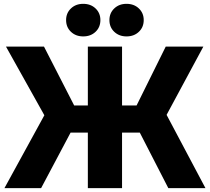

<svg xmlns="http://www.w3.org/2000/svg" viewBox="-20 -967 1079 987"><path d="M607.4 -727.5V-424.8H682.1L832 -727.5H1025.4L836.4 -376.5L1036.1 0H845.2L698.7 -285.2H607.4V0H431.6V-285.2H342.8L191.4 0H2.9L208 -374.5L10.7 -727.5H206.1L361.3 -424.8H431.6V-727.5ZM630.4 -779.8Q592.3 -779.8 567.4 -803.5Q542.5 -827.1 542.5 -863.8Q542.5 -899.9 567.4 -923.6Q592.3 -947.3 630.4 -947.3Q668.9 -947.3 693.8 -923.6Q718.8 -899.9 718.8 -863.8Q718.8 -827.1 693.8 -803.5Q668.9 -779.8 630.4 -779.8ZM407.7 -779.8Q369.6 -779.8 344.7 -803.5Q319.8 -827.1 319.8 -863.8Q319.8 -899.9 344.7 -923.6Q369.6 -947.3 407.7 -947.3Q446.3 -947.3 471.2 -923.6Q496.1 -899.9 496.1 -863.8Q496.1 -827.1 471.2 -803.5Q446.3 -779.8 407.7 -779.8Z"/></svg>

Font: Inter Display ExtraBold
Style: Regular
Weight: 800
Designer: Rasmus Andersson
Foundry: rsms
Version: Version 4.000;git-a52131595